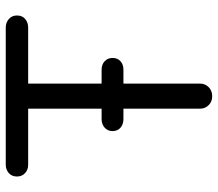

<svg xmlns="http://www.w3.org/2000/svg" viewBox="-64 -676 740 651"><g transform="rotate(-90 305.5 -350.0)"><path d="M228 -301Q210 -301 198.5 -311Q187 -321 187 -338Q187 -354 198.5 -364.5Q210 -375 228 -375H395Q413 -375 424 -364.5Q435 -354 435 -338Q435 -321 424 -311Q413 -301 395 -301ZM305 0Q287 0 275 -12Q263 -24 263 -41V-659H348V-41Q348 -24 336 -12Q324 0 305 0ZM73 -624Q56 -624 44.5 -634.5Q33 -645 33 -662Q33 -679 44.5 -689.5Q56 -700 73 -700H538Q555 -700 567 -689.5Q579 -679 579 -662Q579 -644 567 -634Q555 -624 538 -624Z"/></g></svg>

Font: Quicksand Light Medium
Style: Regular
Weight: 500
Version: Version 3.006